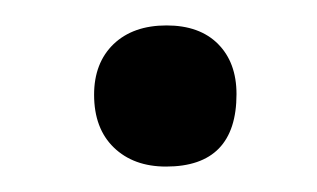

<svg xmlns="http://www.w3.org/2000/svg" viewBox="-20 -295 249 151"><path d="M110.6 -164Q85 -164 69.5 -179Q54 -194 54 -220.5Q54 -245.5 69.3 -260.3Q84.7 -275 111 -275Q137 -275 151.5 -260.4Q166 -245.8 166 -221Q166 -164 110.6 -164Z"/></svg>

Font: Cormorant Infant Light
Style: Italic
Weight: 300
Italic angle: -10°
Designer: Christian Thalmann (Catharsis Fonts)
Foundry: Catharsis Fonts
Version: Version 4.001